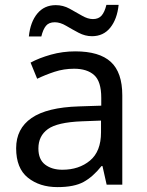

<svg xmlns="http://www.w3.org/2000/svg" viewBox="-20 -755 601 785"><path d="M288 -545Q386 -545 433 -502Q480 -459 480 -365V0H416L399 -76H395Q360 -32 321.5 -11Q283 10 215 10Q142 10 94 -28.5Q46 -67 46 -149Q46 -229 109 -272.5Q172 -316 303 -320L394 -323V-355Q394 -422 365 -448Q336 -474 283 -474Q241 -474 203 -461.5Q165 -449 132 -433L105 -499Q140 -518 188 -531.5Q236 -545 288 -545ZM314 -259Q214 -255 175.5 -227Q137 -199 137 -148Q137 -103 164.5 -82Q192 -61 235 -61Q303 -61 348 -98.5Q393 -136 393 -214V-262ZM98 -606Q104 -665 132.5 -699.5Q161 -734 208 -734Q238 -734 264.5 -719.5Q291 -705 315 -691Q339 -677 360 -677Q383 -677 395.5 -691.5Q408 -706 415 -735H465Q459 -677 431 -642Q403 -607 356 -607Q328 -607 301.5 -621Q275 -635 250.5 -649.5Q226 -664 204 -664Q180 -664 168 -649.5Q156 -635 149 -606Z"/></svg>

Font: Noto Sans Marchen
Style: Regular
Weight: 400
Designer: Monotype Design Team
Foundry: Monotype Imaging Inc.
Version: Version 2.003; ttfautohint (v1.8.4.7-5d5b)